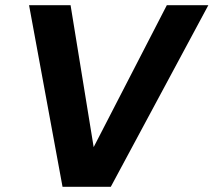

<svg xmlns="http://www.w3.org/2000/svg" viewBox="-20 -720 823 740"><path d="M221 0 92 -700H252L341 -153L623 -700H783L407 0Z"/></svg>

Font: DM Sans 17pt Black
Style: Italic
Weight: 900
Italic angle: -10°
Version: Version 4.004;gftools[0.9.30]